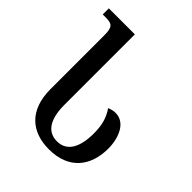

<svg xmlns="http://www.w3.org/2000/svg" viewBox="-200 -842 981 981"><g transform="rotate(45 291.0 -351.0)"><path d="M313 12C457 12 525 -80 525 -205C525 -282 493 -361 422 -361C407 -361 392 -357 378 -351C406 -310 418 -269 418 -208C418 -112 387 -46 313 -46C250 -46 208 -92 208 -206V-714H20V-670H41C86 -670 101 -661 101 -601V-212C101 -58 188 12 313 12Z"/></g></svg>

Font: Noto Serif Georgian Condensed Medium
Style: Regular
Weight: 500
Width: 3
Designer: Monotype Design Team, Akaki Razmadze
Foundry: Google LLC
Version: Version 2.003